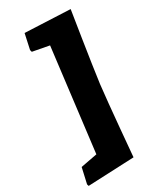

<svg xmlns="http://www.w3.org/2000/svg" viewBox="-240 -715 754 907"><g transform="rotate(-30 137.5 -261.5)"><path d="M305 -639 60 -650 42 -567 45 -556 135 -539 67 16 -23 33 -42 117 -39 127 212 116C212 116 236 -163 248 -263C261 -363 305 -639 305 -639Z"/></g></svg>

Font: Alegreya SC Black
Style: Italic
Weight: 900
Italic angle: -7°
Designer: Juan Pablo del Peral
Foundry: Huerta Tipografica
Version: Version 2.007;PS 002.007;hotconv 1.0.88;makeotf.lib2.5.64775